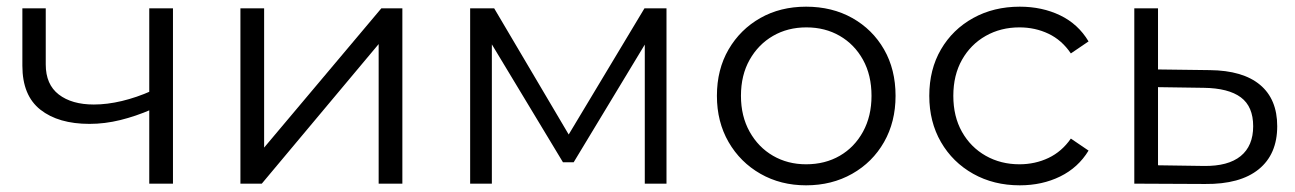

<svg xmlns="http://www.w3.org/2000/svg" viewBox="-20 -550 3879 575"><path d="M433 -222Q387 -202 340.5 -190.5Q294 -179 248 -179Q155 -179 101 -221.5Q47 -264 47 -353V-525H117V-357Q117 -297 156 -267Q195 -237 261 -237Q301 -237 345 -247.5Q389 -258 434 -278ZM427 0V-525H498V0Z M700 0V-525H771V-108L1122 -525H1185V0H1114V-418L764 0Z M1388 0V-525H1460L1698 -122H1668L1910 -525H1976V0H1911V-444L1924 -438L1698 -64H1666L1438 -442L1453 -445V0Z M2394 5Q2318 5 2257.5 -29.5Q2197 -64 2162 -124.5Q2127 -185 2127 -263Q2127 -342 2162 -402Q2197 -462 2257 -496Q2317 -530 2394 -530Q2472 -530 2532.5 -496Q2593 -462 2627.5 -402Q2662 -342 2662 -263Q2662 -185 2627.5 -124.5Q2593 -64 2532 -29.5Q2471 5 2394 5ZM2394 -58Q2451 -58 2495 -83.5Q2539 -109 2564.5 -155.5Q2590 -202 2590 -263Q2590 -325 2564.5 -371Q2539 -417 2495 -442.5Q2451 -468 2395 -468Q2339 -468 2295 -442.5Q2251 -417 2225 -371Q2199 -325 2199 -263Q2199 -202 2225 -155.5Q2251 -109 2295 -83.5Q2339 -58 2394 -58Z M3034 5Q2956 5 2894.5 -29.5Q2833 -64 2798 -124.5Q2763 -185 2763 -263Q2763 -342 2798 -402Q2833 -462 2894.5 -496Q2956 -530 3034 -530Q3101 -530 3155 -504Q3209 -478 3240 -426L3187 -390Q3160 -430 3120 -449Q3080 -468 3033 -468Q2977 -468 2932 -442.5Q2887 -417 2861 -371Q2835 -325 2835 -263Q2835 -201 2861 -155Q2887 -109 2932 -83.5Q2977 -58 3033 -58Q3080 -58 3120 -77Q3160 -96 3187 -135L3240 -99Q3209 -48 3155 -21.5Q3101 5 3034 5Z M3603 -340Q3702 -339 3753.5 -296Q3805 -253 3805 -172Q3805 -88 3749.5 -43Q3694 2 3589 1L3377 0V-525H3448V-342ZM3585 -53Q3658 -52 3695.5 -82.5Q3733 -113 3733 -172Q3733 -231 3696 -258.5Q3659 -286 3585 -287L3448 -289V-55Z"/></svg>

Font: MOST Montserrat
Style: Regular
Weight: 400
Designer: Julieta Ulanovsky
Foundry: Julieta Ulanovsky
Version: Version 8.000;March 11, 2024;FontCreator 15.0.0.2926 64-bit